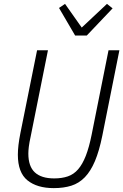

<svg xmlns="http://www.w3.org/2000/svg" viewBox="-20 -957 635 989"><path d="M227 -698 138 -254Q131 -222 128.5 -201.5Q126 -181 126 -166Q126 -100 159.5 -69Q193 -38 259 -38Q299 -38 329.5 -48.5Q360 -59 382.5 -85Q405 -111 422 -154.5Q439 -198 452 -263L539 -698H595L507 -258Q491 -179 469 -127Q447 -75 417 -44Q387 -13 347.5 -0.5Q308 12 257 12Q171 12 121.5 -28Q72 -68 72 -160Q72 -206 85 -271L171 -698ZM367 -774 284 -916 315 -937 401 -815 531 -937 560 -914 427 -774Z"/></svg>

Font: IBM Plex Sans Cond Light
Style: Italic
Weight: 300
Width: 3
Italic angle: -11°
Designer: Mike Abbink, Paul van der Laan, Pieter van Rosmalen
Foundry: Bold Monday
Version: Version 1.3